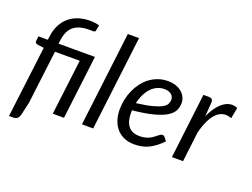

<svg xmlns="http://www.w3.org/2000/svg" viewBox="-125 -1008 1843 1406"><g transform="rotate(20 796.5 -305.0)"><path d="M202.5 -496.5H486L425.5 0H338L391 -432H198L147 -16L123.5 87.5Q118 105.5 107.2 115.2Q96.5 125 77.5 125H42.5L111 -431L62 -437Q51.5 -439.5 46 -444.2Q40.5 -449 41.5 -459L45.5 -496.5H119L122.5 -524.5Q128 -571 146.5 -609.5Q165 -648 195.2 -675.5Q225.5 -703 267.8 -718.2Q310 -733.5 363.5 -733.5Q372.5 -733.5 382.2 -732.8Q392 -732 401.8 -730.8Q411.5 -729.5 420.2 -727.8Q429 -726 435.5 -723.5L426.5 -678.5Q425.5 -673.5 421.8 -671.5Q418 -669.5 412 -669Q406 -668.5 398 -669Q390 -669.5 379.5 -669.5Q338 -669.5 307.5 -660.5Q277 -651.5 256 -633.5Q235 -615.5 222.8 -588Q210.5 -560.5 206 -523Z M565.5 0 655 -736.5H742.5L653 0Z M1045.5 -449.5Q1014 -449.5 987.5 -436.5Q961 -423.5 940.5 -400.8Q920 -378 905.5 -347.2Q891 -316.5 883 -281Q960 -290.5 1006.5 -302.8Q1053 -315 1078 -329.2Q1103 -343.5 1111 -360Q1119 -376.5 1119 -394.5Q1119 -403.5 1115 -413.2Q1111 -423 1102.2 -431Q1093.5 -439 1079.5 -444.2Q1065.5 -449.5 1045.5 -449.5ZM1186.5 -93.5Q1161 -67 1136.5 -48.2Q1112 -29.5 1086.8 -17Q1061.5 -4.5 1033.8 1.2Q1006 7 974 7Q930.5 7 896 -7.5Q861.5 -22 837.5 -48.8Q813.5 -75.5 800.5 -113.5Q787.5 -151.5 787.5 -198.5Q787.5 -237.5 795.8 -276.2Q804 -315 819.8 -350Q835.5 -385 858.2 -415Q881 -445 910.2 -466.8Q939.5 -488.5 974.8 -501Q1010 -513.5 1050.5 -513.5Q1089 -513.5 1117 -502.5Q1145 -491.5 1163 -474.5Q1181 -457.5 1189.8 -437Q1198.5 -416.5 1198.5 -398Q1198.5 -365 1185 -337.2Q1171.5 -309.5 1135.5 -287.2Q1099.5 -265 1036.5 -248.5Q973.5 -232 874.5 -222Q874.5 -216.5 874.2 -211.2Q874 -206 874 -200.5Q874 -133.5 903.2 -98.2Q932.5 -63 991.5 -63Q1015.5 -63 1034.2 -68Q1053 -73 1067.8 -80.2Q1082.5 -87.5 1093.8 -96.2Q1105 -105 1114.2 -112.2Q1123.5 -119.5 1131.5 -124.5Q1139.5 -129.5 1147.5 -129.5Q1157 -129.5 1164.5 -121Z M1393.5 -365.5Q1413.5 -408 1436.8 -439.2Q1460 -470.5 1485.5 -488.2Q1511 -506 1538 -509.8Q1565 -513.5 1593 -501.5L1577 -416Q1512 -442 1462.2 -397Q1412.5 -352 1381.5 -234.5L1353.5 0H1266.5L1327.5 -507H1371.5Q1402 -507 1402 -477Z"/></g></svg>

Font: Lato 2
Style: Italic
Weight: 400
Italic angle: -7°
Designer: Lukasz Dziedzic with Adam Twardoch and Botio Nikoltchev
Foundry: tyPoland Lukasz Dziedzic
Version: Version 2.015; 2015-08-06; http://www.latofonts.com/